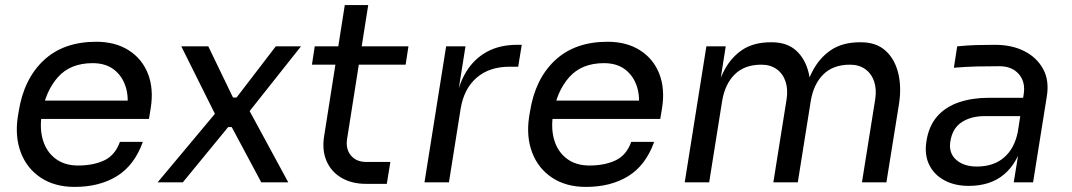

<svg xmlns="http://www.w3.org/2000/svg" viewBox="-20 -716 4209 754"><path d="M273 18Q195 18 140.5 -18Q86 -54 62 -116.5Q38 -179 50 -258L53 -276Q73 -405 151 -478.5Q229 -552 358 -552Q433 -552 485.5 -518.5Q538 -485 561 -426.5Q584 -368 572 -292L565 -249H91L102 -321H506L478 -282Q487 -335 473 -377Q459 -419 426.5 -443.5Q394 -468 344 -468Q256 -468 207 -412.5Q158 -357 144 -267Q135 -210 149 -164.5Q163 -119 198.5 -92.5Q234 -66 287 -66Q346 -66 389 -86Q432 -106 451 -159H541Q508 -67 439.5 -24.5Q371 18 273 18Z M698 0H599L834 -281L828 -261L692 -534H798L895 -333H909L1063 -534H1162L951 -268L957 -286L1112 0H1006L890 -217H876Z M1499 6H1417Q1361 6 1320.5 -18Q1280 -42 1262 -84.5Q1244 -127 1253 -182L1334 -696H1426L1343 -170Q1337 -131 1358 -105.5Q1379 -80 1419 -80H1513ZM1573 -462H1205L1216 -534H1584Z M1743 0H1647L1732 -534H1808L1773 -314H1769Q1780 -384 1811 -434.5Q1842 -485 1892 -512.5Q1942 -540 2011 -540H2029L2015 -454H1981Q1902 -454 1852 -411Q1802 -368 1789 -289Z M2281 18Q2203 18 2148.5 -18Q2094 -54 2070 -116.5Q2046 -179 2058 -258L2061 -276Q2081 -405 2159 -478.5Q2237 -552 2366 -552Q2441 -552 2493.5 -518.5Q2546 -485 2569 -426.5Q2592 -368 2580 -292L2573 -249H2099L2110 -321H2514L2486 -282Q2495 -335 2481 -377Q2467 -419 2434.5 -443.5Q2402 -468 2352 -468Q2264 -468 2215 -412.5Q2166 -357 2152 -267Q2143 -210 2157 -164.5Q2171 -119 2206.5 -92.5Q2242 -66 2295 -66Q2354 -66 2397 -86Q2440 -106 2459 -159H2549Q2516 -67 2447.5 -24.5Q2379 18 2281 18Z M2765 0H2669L2754 -534H2830L2794 -305H2782Q2793 -376 2820 -431.5Q2847 -487 2892.5 -518.5Q2938 -550 3007 -550H3011Q3071 -550 3107 -517Q3143 -484 3156 -428.5Q3169 -373 3158 -305H3130Q3141 -377 3168.5 -432Q3196 -487 3242 -518.5Q3288 -550 3357 -550H3361Q3421 -550 3457.5 -517Q3494 -484 3507.5 -428.5Q3521 -373 3510 -305L3461 0H3365L3417 -326Q3423 -365 3413 -395.5Q3403 -426 3378.5 -444Q3354 -462 3318 -462Q3252 -462 3213.5 -424Q3175 -386 3164 -320L3113 0H3017L3069 -326Q3075 -365 3065 -395.5Q3055 -426 3030.5 -444Q3006 -462 2970 -462Q2904 -462 2865.5 -424Q2827 -386 2816 -320Z M4037 0H3961L3987 -160H3971L4000 -345Q4008 -394 3981 -425Q3954 -456 3905 -456Q3856 -456 3816 -455Q3776 -454 3726 -450L3739 -534Q3780 -538 3813 -539Q3846 -540 3887 -540Q3954 -540 4003 -515Q4052 -490 4076.5 -445Q4101 -400 4091 -338ZM3784 14Q3729 14 3688.5 -8Q3648 -30 3629 -69Q3610 -108 3618 -160Q3627 -221 3660.5 -259Q3694 -297 3746.5 -314.5Q3799 -332 3863 -332H4008L3996 -260H3847Q3793 -260 3756.5 -236Q3720 -212 3712 -160Q3705 -115 3735 -88.5Q3765 -62 3816 -62Q3882 -62 3923 -97.5Q3964 -133 3977 -198L3997 -160Q3977 -77 3923.5 -31.5Q3870 14 3784 14Z"/></svg>

Font: Sora Variable Italic
Style: Regular
Weight: 400
Designer: Jonathan Barnbrook, Julián Moncada
Foundry: Barnbrook Fonts
Version: Version 2.000